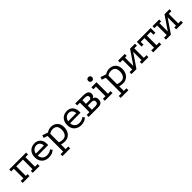

<svg xmlns="http://www.w3.org/2000/svg" viewBox="433 -2384 4334 4334"><g transform="rotate(-45 2599.5 -217.0)"><path d="M42 -429H582V-367H497V-62H582V0H364V-62H419V-367H205V-62H260V0H42V-62H127V-367H42Z M1050 -51Q1010 -17 968 -1Q926 15 874 15Q804 15 752 -12.5Q700 -40 671.5 -91Q643 -142 643 -215Q643 -284 670 -335.5Q697 -387 746.5 -415.5Q796 -444 861 -444Q922 -444 965 -418Q1008 -392 1031.5 -345Q1055 -298 1055 -235Q1055 -226 1054.5 -216.5Q1054 -207 1053 -197L720 -195Q722 -144 744 -112Q766 -80 799.5 -65Q833 -50 871 -50Q914 -50 949.5 -62Q985 -74 1014 -98ZM978 -258Q977 -314 945.5 -348.5Q914 -383 862 -383Q809 -383 769 -348.5Q729 -314 721 -257Z M1105 208V146H1189V-352L1095 -383L1115 -447L1249 -401Q1281 -421 1316 -432.5Q1351 -444 1382 -444Q1481 -444 1538.5 -386Q1596 -328 1596 -228Q1596 -156 1568.5 -101.5Q1541 -47 1492 -16Q1443 15 1378 15Q1321 15 1267 -2V146H1351V208ZM1377 -49Q1442 -49 1479 -96.5Q1516 -144 1516 -228Q1516 -304 1482.5 -342Q1449 -380 1381 -380Q1349 -380 1317 -369.5Q1285 -359 1267 -343V-74Q1284 -63 1314.5 -56Q1345 -49 1377 -49Z M2082 -51Q2042 -17 2000 -1Q1958 15 1906 15Q1836 15 1784 -12.5Q1732 -40 1703.5 -91Q1675 -142 1675 -215Q1675 -284 1702 -335.5Q1729 -387 1778.5 -415.5Q1828 -444 1893 -444Q1954 -444 1997 -418Q2040 -392 2063.5 -345Q2087 -298 2087 -235Q2087 -226 2086.5 -216.5Q2086 -207 2085 -197L1752 -195Q1754 -144 1776 -112Q1798 -80 1831.5 -65Q1865 -50 1903 -50Q1946 -50 1981.5 -62Q2017 -74 2046 -98ZM2010 -258Q2009 -314 1977.5 -348.5Q1946 -383 1894 -383Q1841 -383 1801 -348.5Q1761 -314 1753 -257Z M2397 -429Q2485 -429 2526.5 -403.5Q2568 -378 2568 -325Q2568 -288 2554.5 -264.5Q2541 -241 2512 -230Q2552 -220 2570.5 -195Q2589 -170 2589 -129Q2589 -63 2557 -31.5Q2525 0 2457 0H2149V-63H2237V-367H2149V-429ZM2431 -63Q2510 -63 2510 -130Q2510 -193 2435 -193H2315V-63ZM2422 -252Q2484 -252 2484 -309Q2484 -368 2400 -368H2315V-252Z M2665 -429H2827V-62H2910V0H2665V-62H2748V-367H2665ZM2777 -642Q2805 -642 2822 -625Q2839 -608 2839 -580Q2839 -552 2822 -535Q2805 -518 2777 -518Q2749 -518 2732.5 -535Q2716 -552 2716 -580Q2716 -608 2732.5 -625Q2749 -642 2777 -642Z M2963 208V146H3047V-352L2953 -383L2973 -447L3107 -401Q3139 -421 3174 -432.5Q3209 -444 3240 -444Q3339 -444 3396.5 -386Q3454 -328 3454 -228Q3454 -156 3426.5 -101.5Q3399 -47 3350 -16Q3301 15 3236 15Q3179 15 3125 -2V146H3209V208ZM3235 -49Q3300 -49 3337 -96.5Q3374 -144 3374 -228Q3374 -304 3340.5 -342Q3307 -380 3239 -380Q3207 -380 3175 -369.5Q3143 -359 3125 -343V-74Q3142 -63 3172.5 -56Q3203 -49 3235 -49Z M3516 -429H3730V-367H3675V-100L3899 -429H4057V-367H3972V-62H4057V0H3844V-62H3899V-329L3675 0H3516V-62H3601V-367H3516Z M4116 -429H4557V-278H4495V-367H4376V-62H4465V0H4209V-62H4298V-367H4178V-278H4116Z M4616 -429H4830V-367H4775V-100L4999 -429H5157V-367H5072V-62H5157V0H4944V-62H4999V-329L4775 0H4616V-62H4701V-367H4616Z"/></g></svg>

Font: Podkova VF Beta
Style: Regular
Weight: 400
Designer: Ilya Yudin
Foundry: Cyreal (www.cyreal.org)
Version: Version 2.100